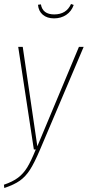

<svg xmlns="http://www.w3.org/2000/svg" viewBox="-33 -756 443 971"><path d="M159.2 -731.9 173.8 -733.9Q182.6 -683.1 241.2 -683.1Q302.7 -683.1 326.2 -735.8L339.8 -731Q328.6 -698.7 302 -680.9Q275.4 -663.1 240.2 -663.1Q205.1 -663.1 183.3 -681.6Q161.6 -700.2 159.2 -731.9ZM390.1 -519 168.9 2Q140.6 68.4 118.4 102.8Q96.2 137.2 67.4 157.7Q38.6 178.2 -11.2 194.8L-13.2 178.2Q31.2 163.1 58.3 142.6Q85.4 122.1 104.7 90.6Q124 59.1 147.9 0H138.2L59.1 -519H82L155.8 -16.1L366.2 -519Z"/></svg>

Font: Fira Sans Compressed Thin
Style: Italic
Weight: 100
Width: 3
Italic angle: -8°
Designer: Carrois Corporate & Edenspiekermann AG
Foundry: Carrois Corporate GbR & Edenspiekermann AG
Version: Version 4.203;PS 004.203;hotconv 1.0.88;makeotf.lib2.5.64775